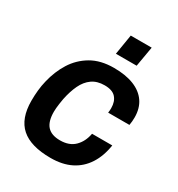

<svg xmlns="http://www.w3.org/2000/svg" viewBox="-174 -835 894 962"><g transform="rotate(30 273.5 -354.0)"><path d="M260 12Q145 12 89.5 -37Q34 -86 34 -189Q34 -219 37 -249Q40 -279 47 -307Q62 -371 94.5 -423Q127 -475 180.5 -506.5Q234 -538 311 -538Q379 -538 426.5 -519Q474 -500 499 -463.5Q524 -427 524 -374Q524 -363 523 -351.5Q522 -340 520 -329H397Q398 -336 398.5 -342.5Q399 -349 399 -356Q399 -394 379 -416.5Q359 -439 314 -439Q271 -439 242 -418.5Q213 -398 195.5 -361Q178 -324 168 -275Q165 -258 163 -244Q161 -230 160 -218.5Q159 -207 159 -197Q159 -141 183 -114.5Q207 -88 257 -88Q310 -88 340.5 -118Q371 -148 380 -197H497Q487 -131 456.5 -84Q426 -37 377 -12.5Q328 12 260 12ZM283 -604 302 -720H423L403 -604Z"/></g></svg>

Font: Archivo Variable SemiBold
Style: Italic
Weight: 600
Italic angle: -10°
Designer: Hector Gatti
Foundry: Omnibus-Type
Version: Version 2.001